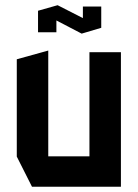

<svg xmlns="http://www.w3.org/2000/svg" viewBox="-20 -712 525 732"><path d="M102 0 44 -115V-486L163 -519H164V-116H321V-513H441V0ZM125 -589V-671L199 -692H200L296 -643V-687H366V-606L292 -584H291L195 -634V-589Z"/></svg>

Font: Foldit Thin Medium
Style: Regular
Weight: 500
Version: Version 1.003